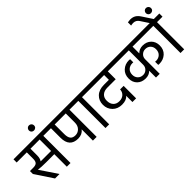

<svg xmlns="http://www.w3.org/2000/svg" viewBox="84 -1875 2872 2872"><g transform="rotate(-45 1520.5 -438.5)"><path d="M243 -333H464V-575H270V-432Q270 -369 243 -333ZM657 -642V-575H542V0H464V-265H296Q185 -265 126 -274L310 0H215L28 -282V-344H94Q151 -344 171.5 -366.5Q192 -389 192 -438V-575H-22V-642Z M461.5 -745Q446 -760 446 -783Q446 -806 461.5 -822Q477 -838 500 -838Q523 -838 539 -822Q555 -806 555 -783Q555 -760 539 -745Q523 -730 500 -730Q477 -730 461.5 -745Z M1016 -382V-575H782V-374Q782 -303 808 -271.5Q834 -240 888 -240Q941 -240 978.5 -278.5Q1016 -317 1016 -382ZM1210 -642V-575H1095V0H1016V-238Q970 -177 883 -176Q703 -176 703 -375V-575H613V-642Z M1166 -575V-642H1476V-575H1360V0H1282V-575Z M1432 -642H2026V-575H1906V-408H1730Q1662 -408 1623 -373Q1584 -338 1584 -275Q1584 -210 1619 -173Q1654 -136 1713 -136Q1772 -136 1807.5 -169Q1843 -202 1845 -254H1920V10H1842V-123Q1801 -71 1707 -71Q1614 -71 1557 -129Q1500 -187 1500 -272Q1500 -361 1559 -417.5Q1618 -474 1724 -474H1828V-575H1432Z M2797 -575H2429V-432Q2475 -480 2546 -480Q2628 -480 2679 -430Q2730 -380 2730 -299Q2730 -212 2673 -160Q2616 -108 2531 -108Q2520 -108 2508 -110V-177Q2518 -175 2528 -175Q2581 -175 2616 -208Q2651 -241 2651 -299Q2651 -350 2619.5 -382.5Q2588 -415 2537 -415Q2493 -415 2461 -384.5Q2429 -354 2429 -308V0H2350V-144Q2306 -98 2234 -98Q2152 -98 2101 -147.5Q2050 -197 2050 -278Q2050 -365 2107 -417.5Q2164 -470 2248 -470Q2264 -470 2271 -467V-401Q2266 -402 2252 -402Q2198 -402 2163 -369Q2128 -336 2128 -279Q2128 -228 2160 -195Q2192 -162 2243 -162Q2287 -162 2318.5 -193Q2350 -224 2350 -270V-575H1982V-642H2797Z M3017 -749Q3001 -734 2978 -734Q2955 -734 2939.5 -749Q2924 -764 2924 -787Q2924 -810 2939.5 -826Q2955 -842 2978 -842Q3001 -842 3017 -826Q3033 -810 3033 -787Q3033 -764 3017 -749ZM2946 -642H3063V-575H2947V0H2869V-575H2753V-642H2860L2778 -767Q2745 -819 2687 -819Q2667 -819 2637 -813V-881Q2673 -887 2691 -887Q2742 -887 2778 -865.5Q2814 -844 2844 -797Z"/></g></svg>

Font: Hind Regular
Style: Regular
Weight: 400
Designer: Manushi Parikh, Satya Rajpurohit
Foundry: Indian Type Foundry
Version: Version 1.201;PS 1.0;hotconv 1.0.78;makeotf.lib2.5.61930; tt